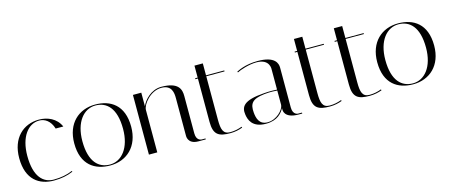

<svg xmlns="http://www.w3.org/2000/svg" viewBox="-42 -1075 3642 1553"><g transform="rotate(-15 1779.0 -298.0)"><path d="M451 -399C419 -473 345 -504 274 -504C142 -504 40 -411 40 -244C40 -62 144 4 266 4C327 4 379 -6 427 -27L424 -34C378 -14 326 -4 266 -4C179 -4 108 -69 108 -244C108 -404 182 -496 274 -496C320 -496 366 -468 387 -399Z M501 -244C501 -62 610 4 737 4C875 4 981 -89 981 -256C981 -438 872 -504 745 -504C607 -504 501 -411 501 -244ZM569 -244C569 -404 647 -496 745 -496C838 -496 913 -431 913 -256C913 -96 835 -4 737 -4C644 -4 569 -69 569 -244Z M1476 0H1537V-8H1506C1506 -8 1460 -6 1460 -71V-384C1460 -439 1444 -504 1298 -504C1213 -504 1150 -434 1131 -386V-500H1061V0H1131V-355C1131 -401 1204 -496 1297 -496C1385 -496 1390 -428 1390 -385V-71C1390 -71 1384 0 1476 0Z M1582 -492H1603V-129C1603 -19 1647 3 1744 3C1783 3 1817 -5 1846 -16L1843 -24C1815 -13 1781 -5 1744 -5C1684 -5 1673 -48 1673 -128V-492H1826V-500H1673V-600H1603V-500H1582Z M2314 0H2345V-8H2314C2314 -8 2268 -6 2268 -71V-406C2268 -440 2251 -504 2106 -504C1999 -504 1938 -469 1925 -463L1929 -456C1954 -470 2031 -496 2093 -496C2209 -496 2198 -406 2198 -406V-240C2186 -241 2135 -243 2090 -239C1912 -227 1888 -177 1898 -110C1904 -70 1924 4 2041 4C2140 4 2178 -49 2198 -85V-71C2198 -71 2192 0 2314 0ZM2057 -4C1987 -4 1972 -61 1968 -110C1962 -183 1983 -219 2089 -231C2139 -237 2186 -233 2198 -232V-111C2195 -71 2133 -4 2057 -4Z M2415 -492H2436V-129C2436 -19 2480 3 2577 3C2616 3 2650 -5 2679 -16L2676 -24C2648 -13 2614 -5 2577 -5C2517 -5 2506 -48 2506 -128V-492H2659V-500H2506V-600H2436V-500H2415Z M2749 -492H2770V-129C2770 -19 2814 3 2911 3C2950 3 2984 -5 3013 -16L3010 -24C2982 -13 2948 -5 2911 -5C2851 -5 2840 -48 2840 -128V-492H2993V-500H2840V-600H2770V-500H2749Z M3038 -244C3038 -62 3147 4 3274 4C3412 4 3518 -89 3518 -256C3518 -438 3409 -504 3282 -504C3144 -504 3038 -411 3038 -244ZM3106 -244C3106 -404 3184 -496 3282 -496C3375 -496 3450 -431 3450 -256C3450 -96 3372 -4 3274 -4C3181 -4 3106 -69 3106 -244Z"/></g></svg>

Font: Italiana
Style: Regular
Weight: 400
Designer: Santiago Orozco
Foundry: Santiago Orozco
Version: Version 1.000;PS 001.001;hotconv 1.0.56